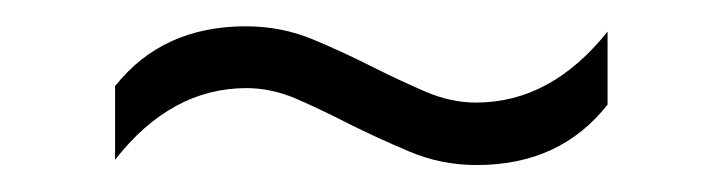

<svg xmlns="http://www.w3.org/2000/svg" viewBox="-20 -450 550 146"><path d="M342.5 -324.5Q315.5 -324.5 291.2 -334.8Q267 -345 245 -356Q224.5 -366.5 205.5 -374.8Q186.5 -383 167.5 -383Q110 -383 67.5 -328.5V-384.5Q103.5 -430 167 -430Q194 -430 218 -420Q242 -410 264.5 -398.5Q284.5 -388.5 303.8 -380.2Q323 -372 342 -372Q399 -372 442 -426V-370.5Q406 -324.5 342.5 -324.5Z"/></svg>

Font: Encode Sans Condensed Light
Style: Regular
Weight: 300
Width: 3
Designer: Multiple Designers
Foundry: Impallari Type
Version: Version 3.000; ttfautohint (v1.8.3) -l 8 -r 50 -G 200 -x 14 